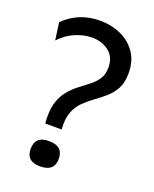

<svg xmlns="http://www.w3.org/2000/svg" viewBox="-130 -748 670 835"><g transform="rotate(20 204.5 -330.5)"><path d="M116 -171Q111 -227 121.5 -263.5Q132 -300 152 -324.5Q172 -349 195.5 -367Q219 -385 241 -402Q263 -419 277 -440Q291 -461 291 -494Q291 -542 258.5 -567Q226 -592 181 -592Q144 -592 105 -576Q66 -560 33 -525L22 -606Q90 -673 188 -673Q240 -673 284 -653.5Q328 -634 355 -595.5Q382 -557 382 -500Q382 -457 367 -429Q352 -401 329 -381Q306 -361 281 -343Q256 -325 234 -303.5Q212 -282 200 -250.5Q188 -219 192 -171ZM158 12Q94 12 94 -46Q94 -105 158 -105Q224 -105 224 -46Q224 12 158 12Z"/></g></svg>

Font: Bricolage Grotesque 12pt
Style: Regular
Weight: 400
Designer: Mathieu Triay
Foundry: Atelier Triay
Version: Version 1.001; ttfautohint (v1.8.4.7-5d5b);gftools[0.9.33.de